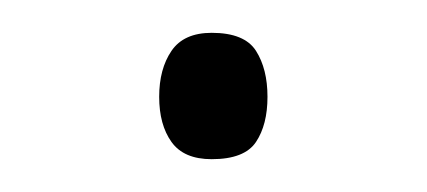

<svg xmlns="http://www.w3.org/2000/svg" viewBox="-20 -88 260 117"><path d="M77 -29Q77 -46 84.5 -57Q92 -68 109 -68Q129 -68 136 -57Q143 -46 143 -29Q143 -12 136 -1.5Q129 9 109 9Q92 9 84.5 -1.5Q77 -12 77 -29Z"/></svg>

Font: Noto Sans Bengali ExtraLight
Style: Regular
Weight: 200
Designer: Jelle Bosma - Monotype Design Team
Foundry: Monotype Imaging Inc.
Version: Version 2.003; ttfautohint (v1.8.4.7-5d5b)